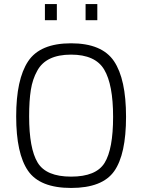

<svg xmlns="http://www.w3.org/2000/svg" viewBox="-20 -919 702 949"><path d="M124 -344Q124 -185 166 -115.5Q208 -46 331.5 -46Q455 -46 497 -114Q539 -182 539 -341.5Q539 -501 495 -575Q451 -649 331 -649Q207 -649 164 -569Q141 -528 132.5 -475Q124 -422 124 -344ZM603 -342Q603 -156 544.5 -73Q486 10 331.5 10Q177 10 118.5 -75Q60 -160 60 -343.5Q60 -527 119 -616Q178 -705 331 -705Q484 -705 543.5 -616.5Q603 -528 603 -342ZM202 -819V-899H261V-819ZM403 -819V-899H461V-819Z"/></svg>

Font: Titillium Web[RUS by Daymarius]
Style: Regular
Weight: 300
Designer: Cyrillization by Daymarius
Foundry: Cyrillization by Daymarius
Version: Version 1.002 September 12, 2018